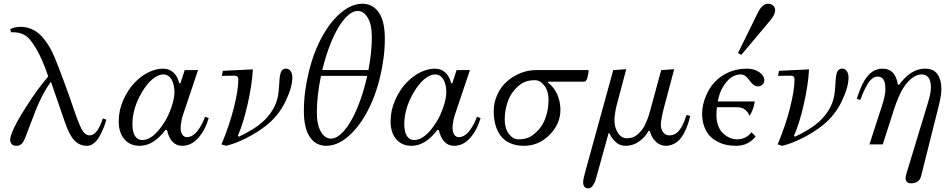

<svg xmlns="http://www.w3.org/2000/svg" viewBox="-20 -782 5146 1040"><path d="M35.2 -24.4Q35.2 -38.1 43 -58.6Q62 -111.8 124 -207Q155.8 -256.8 178.5 -288.1Q201.2 -319.3 241.2 -368.2Q208.5 -464.4 174.8 -520.5Q157.2 -549.8 142.1 -567.4Q127 -585 110.1 -593.8Q93.3 -602.5 78.4 -605Q63.5 -607.4 40 -607.4L35.2 -624Q60.1 -636.7 91.3 -636.7Q119.6 -636.7 144.8 -627Q169.9 -617.2 188.5 -601.8Q207 -586.4 224.1 -563.5Q241.2 -540.5 253.2 -518.6Q265.1 -496.6 276.9 -468.8Q293 -430.7 324.5 -345.7Q356 -260.7 372.1 -212.4Q404.3 -116.2 422.1 -82.5Q439.9 -48.8 466.3 -48.8Q507.3 -48.8 537.1 -140.6L555.7 -133.8Q549.8 -111.3 541 -89.4Q532.2 -67.4 519.5 -44.2Q506.8 -21 488.8 -6.6Q470.7 7.8 451.2 7.8Q411.1 7.8 383.8 -20.5Q356.4 -48.8 334 -113.3L256.8 -336.9H253.9Q208 -272.5 171.9 -180.7L118.2 -40Q107.4 -12.2 96.4 -2.2Q85.4 7.8 68.4 7.8Q51.8 7.8 43.5 -1.2Q35.2 -10.3 35.2 -24.4Z M623 -124.5Q623 -184.6 647.9 -240.5Q672.9 -296.4 710 -335Q746.6 -373 786.9 -391.6Q827.1 -410.2 863.3 -410.2Q897 -410.2 919.9 -388.7Q942.9 -367.2 950.7 -331.5H957.5L980.5 -402.3H1052.7L970.2 -156.7Q965.3 -142.6 961.9 -122.1Q958.5 -101.6 958.5 -91.8Q958.5 -64.9 968.3 -52Q978 -39.1 992.2 -39.1Q1009.3 -39.1 1025.1 -49.6Q1041 -60.1 1053.5 -77.6Q1065.9 -95.2 1074.7 -112.5Q1083.5 -129.9 1090.8 -149.9L1110.4 -142.1Q1090.8 -75.7 1053.2 -33.9Q1015.6 7.8 966.3 7.8Q935.5 7.8 914.6 -14.2Q893.6 -36.1 884.8 -77.1L876.5 -78.6Q812 7.8 736.3 7.8Q684.1 7.8 653.3 -28.3Q623 -64 623 -124.5ZM697.3 -109.4Q697.3 -67.4 711.4 -45.4Q725.6 -23.4 751 -23.4Q809.1 -23.4 870.1 -119.1Q892.6 -154.3 908.7 -201.7Q924.8 -249 924.8 -283.2Q924.8 -318.4 913.1 -343.8Q896.5 -378.9 864.3 -378.9Q837.4 -378.9 806.6 -353.8Q775.9 -328.6 748 -281.2Q697.3 -194.8 697.3 -109.4Z M1179.7 0Q1223.1 -104 1247.1 -199.7Q1271 -295.4 1271 -352.1Q1271 -372.1 1251.5 -372.1Q1205.6 -372.1 1181.6 -371.1L1187 -398.4L1349.6 -406.2Q1345.2 -321.8 1321 -216.1Q1296.9 -110.4 1268.1 -46.4L1273.4 -41.5Q1308.6 -57.1 1346.2 -80.3Q1383.8 -103.5 1410.2 -128.9Q1469.7 -187 1484.4 -255.9Q1490.7 -285.6 1493.2 -337.9Q1494.6 -373.5 1502 -391.8Q1509.3 -410.2 1528.8 -410.2Q1545.9 -410.2 1554.7 -396.2Q1563.5 -382.3 1563.5 -362.3Q1563.5 -309.1 1526.4 -232.7Q1489.3 -156.2 1423.8 -103.5Q1375.5 -64.9 1314.5 -34.2Q1253.4 -3.4 1204.1 7.8Z M1626 -181.2Q1626 -283.7 1653.1 -394.3Q1680.2 -504.9 1729.5 -591.8Q1772.9 -668.5 1829.3 -715.1Q1885.7 -761.7 1943.4 -761.7Q1999 -761.7 2031.7 -714.6Q2064.5 -667.5 2064.5 -572.8Q2064.5 -470.2 2037.4 -359.6Q2010.3 -249 1960.9 -162.1Q1917.5 -85.4 1861.1 -38.8Q1804.7 7.8 1747.1 7.8Q1691.4 7.8 1658.7 -39.3Q1626 -86.4 1626 -181.2ZM1696.3 -173.3Q1696.3 -105.5 1718.3 -68.4Q1740.2 -31.2 1772.5 -31.2Q1807.1 -31.2 1845 -75Q1882.8 -118.7 1915.5 -197.3Q1947.8 -274.9 1969.2 -371.1H1718.8Q1696.3 -265.1 1696.3 -173.3ZM1725.6 -402.3H1975.6Q1994.1 -498 1994.1 -580.6Q1994.1 -648.4 1972.2 -685.5Q1950.2 -722.7 1918 -722.7Q1883.3 -722.7 1845.5 -679Q1807.6 -635.3 1774.9 -556.6Q1745.6 -485.8 1725.6 -402.3Z M2095.7 -124.5Q2095.7 -184.6 2120.6 -240.5Q2145.5 -296.4 2182.6 -335Q2219.2 -373 2259.5 -391.6Q2299.8 -410.2 2335.9 -410.2Q2369.6 -410.2 2392.6 -388.7Q2415.5 -367.2 2423.3 -331.5H2430.2L2453.1 -402.3H2525.4L2442.9 -156.7Q2438 -142.6 2434.6 -122.1Q2431.2 -101.6 2431.2 -91.8Q2431.2 -64.9 2440.9 -52Q2450.7 -39.1 2464.8 -39.1Q2481.9 -39.1 2497.8 -49.6Q2513.7 -60.1 2526.1 -77.6Q2538.6 -95.2 2547.4 -112.5Q2556.2 -129.9 2563.5 -149.9L2583 -142.1Q2563.5 -75.7 2525.9 -33.9Q2488.3 7.8 2439 7.8Q2408.2 7.8 2387.2 -14.2Q2366.2 -36.1 2357.4 -77.1L2349.1 -78.6Q2284.7 7.8 2209 7.8Q2156.7 7.8 2126 -28.3Q2095.7 -64 2095.7 -124.5ZM2169.9 -109.4Q2169.9 -67.4 2184.1 -45.4Q2198.2 -23.4 2223.6 -23.4Q2281.7 -23.4 2342.8 -119.1Q2365.2 -154.3 2381.3 -201.7Q2397.5 -249 2397.5 -283.2Q2397.5 -318.4 2385.7 -343.8Q2369.1 -378.9 2336.9 -378.9Q2310.1 -378.9 2279.3 -353.8Q2248.5 -328.6 2220.7 -281.2Q2169.9 -194.8 2169.9 -109.4Z M2654.3 -178.7Q2654.3 -228 2674.3 -270.8Q2694.3 -313.5 2726.8 -341.8Q2759.3 -370.1 2800 -386.2Q2840.8 -402.3 2882.8 -402.3H3168Q3168 -381.3 3161.6 -360.6Q3155.3 -339.8 3144.5 -339.8H2949.7L2947.3 -335.4Q2981.9 -308.6 2998.8 -269.5Q3015.6 -230.5 3015.6 -187.5Q3015.6 -110.8 2956.8 -51.5Q2897.9 7.8 2818.4 7.8Q2774.4 7.8 2741.9 -7.1Q2709.5 -22 2690.7 -48.3Q2671.9 -74.7 2663.1 -107.2Q2654.3 -139.6 2654.3 -178.7ZM2713.9 -133.8Q2713.9 -86.9 2736.1 -57.1Q2758.3 -27.3 2788.6 -27.3Q2820.8 -27.3 2845 -37.8Q2869.1 -48.3 2897.5 -79.1Q2924.3 -108.9 2937.7 -152.3Q2951.2 -195.8 2951.2 -241.2Q2951.2 -288.1 2929 -317.9Q2906.7 -347.7 2876.5 -347.7Q2844.2 -347.7 2820.1 -337.2Q2795.9 -326.7 2767.6 -295.9Q2740.7 -266.1 2727.3 -222.7Q2713.9 -179.2 2713.9 -133.8Z M3138.7 204.1Q3138.7 189 3150.9 145.5L3301.8 -402.3L3372.1 -407.2L3319.3 -208Q3314.5 -189.5 3311.3 -165.8Q3308.1 -142.1 3308.1 -133.8Q3308.1 -91.3 3326.9 -62.3Q3345.7 -33.2 3376 -33.2Q3403.3 -33.2 3422.1 -45.4Q3440.9 -57.6 3459 -81.1Q3471.2 -96.7 3483.2 -127Q3495.1 -157.2 3501 -180.2L3561.5 -402.3L3631.8 -407.2L3577.6 -203.1Q3559.6 -133.8 3559.6 -106.4Q3559.6 -82 3572.3 -65.4Q3585 -48.8 3605.5 -48.8Q3628.4 -48.8 3644 -61Q3659.7 -73.2 3672.4 -95.7Q3685.5 -118.2 3699.2 -159.7L3718.8 -153.8Q3701.7 -81.1 3671.4 -38.6Q3655.3 -15.6 3632.6 -3.9Q3609.9 7.8 3587.9 7.8Q3556.6 7.8 3533 -14.2Q3509.3 -36.1 3500 -71.8L3493.2 -73.7Q3475.6 -40 3442.4 -16.1Q3409.2 7.8 3369.1 7.8Q3336.4 7.8 3314 -13.4Q3291.5 -34.7 3281.2 -60.5H3276.4L3214.8 162.1Q3208.5 185.1 3204.1 198.5Q3199.7 211.9 3189.7 225.1Q3179.7 238.3 3167 238.3Q3138.7 238.3 3138.7 204.1Z M3977.5 -495.1 4085.9 -714.8Q4109.4 -761.7 4140.6 -761.7Q4157.2 -761.7 4168 -751.5Q4178.7 -741.2 4178.7 -727.1Q4178.7 -702.1 4151.4 -670.4L3995.1 -484.4ZM3783.2 -167Q3783.2 -216.8 3806.9 -269.5Q3830.6 -322.3 3868.7 -354Q3936 -410.2 4025.9 -410.2Q4065.4 -410.2 4092.8 -390.9Q4120.1 -371.6 4120.1 -346.7Q4120.1 -333 4109.6 -323.5Q4099.1 -314 4085.9 -314Q4061.5 -314 4037.6 -349.1Q4016.6 -378.9 3992.2 -378.9Q3935.5 -378.9 3894.5 -308.6Q3876.5 -278.3 3867.7 -232.4H4068.4Q4062.5 -189.5 4040 -154.3Q4033.2 -173.3 4016.6 -187.3Q4000 -201.2 3972.7 -201.2H3863.3Q3860.8 -182.6 3860.8 -157.2Q3860.8 -129.4 3868.4 -106.4Q3876 -83.5 3887.9 -69.1Q3899.9 -54.7 3915.3 -44.9Q3930.7 -35.2 3944.8 -31.2Q3959 -27.3 3972.7 -27.3Q4020 -27.3 4050.8 -65.4L4072.8 -43Q4057.1 -21 4030 -6.6Q4002.9 7.8 3966.8 7.8Q3939.5 7.8 3914.6 2.7Q3889.6 -2.4 3865.2 -15.4Q3840.8 -28.3 3823 -47.6Q3805.2 -66.9 3794.2 -97.7Q3783.2 -128.4 3783.2 -167Z M4192.4 0Q4235.8 -104 4259.8 -199.7Q4283.7 -295.4 4283.7 -352.1Q4283.7 -372.1 4264.2 -372.1Q4218.3 -372.1 4194.3 -371.1L4199.7 -398.4L4362.3 -406.2Q4357.9 -321.8 4333.7 -216.1Q4309.6 -110.4 4280.8 -46.4L4286.1 -41.5Q4321.3 -57.1 4358.9 -80.3Q4396.5 -103.5 4422.9 -128.9Q4482.4 -187 4497.1 -255.9Q4503.4 -285.6 4505.9 -337.9Q4507.3 -373.5 4514.6 -391.8Q4522 -410.2 4541.5 -410.2Q4558.6 -410.2 4567.4 -396.2Q4576.2 -382.3 4576.2 -362.3Q4576.2 -309.1 4539.1 -232.7Q4502 -156.2 4436.5 -103.5Q4388.2 -64.9 4327.1 -34.2Q4266.1 -3.4 4216.8 7.8Z M4621.1 -247.1Q4640.6 -309.1 4660.6 -342.8Q4700.2 -410.2 4759.8 -410.2Q4830.6 -410.2 4843.3 -323.7L4850.1 -322.8Q4861.8 -338.9 4876 -354Q4929.2 -410.2 4991.2 -410.2Q5037.1 -410.2 5058.1 -379.9Q5079.1 -349.6 5079.1 -300.8Q5079.1 -265.6 5066.4 -214.8L4970.7 166.5Q4965.8 189.5 4952.1 200.2Q4938.5 210.9 4914.1 210.9Q4898.9 210.9 4892.1 202.9Q4885.3 194.8 4885.3 184.6Q4885.3 172.4 4889.2 160.6L5007.8 -230.5Q5022.5 -279.3 5022.5 -308.1Q5022.5 -378.9 4971.7 -378.9Q4947.8 -378.9 4922.6 -360.8Q4897.5 -342.8 4876 -310.5Q4848.1 -269 4820.3 -182.6L4761.7 0H4689.5L4755.9 -204.6Q4775.9 -263.2 4775.9 -298.3Q4775.9 -327.1 4770.5 -340.8Q4767.1 -348.1 4764.2 -352.8Q4761.2 -357.4 4753.4 -362.3Q4745.6 -367.2 4734.9 -367.2Q4703.6 -367.2 4678.7 -325.7Q4660.2 -294.9 4639.6 -240.2Z"/></svg>

Font: Theano Modern
Style: Regular
Weight: 400
Designer: Alexey Kryukov
Version: Version 2.00